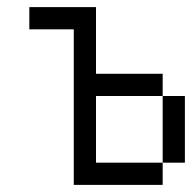

<svg xmlns="http://www.w3.org/2000/svg" viewBox="-20 -520 540 540"><path d="M187.5 -437.5V0H437.5V-62.5H250V-250H437.5V-62.5H500V-250H437.5V-312.5H250V-500H62.5V-437.5Z"/></svg>

Font: CalcUnifontExMono
Style: Regular
Weight: 500
Version: Version 15.0.06